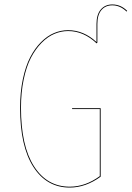

<svg xmlns="http://www.w3.org/2000/svg" viewBox="-20 -824 585 853"><path d="M479 -804.2Q516.6 -804.2 544.9 -775.9L542.5 -772.5Q513.7 -800.3 479 -800.3Q448.2 -800.3 430.4 -779.1Q412.6 -757.8 412.6 -717.3V-634.8L409.2 -631.3Q351.6 -686 282.7 -686Q251.5 -686 221.7 -673.6Q191.9 -661.1 164.8 -633.8Q137.7 -606.4 117.4 -567.4Q97.2 -528.3 85.2 -470.9Q73.2 -413.6 73.2 -345.2Q73.2 -175.8 131.1 -85.2Q189 5.4 290 5.4Q359.4 5.4 423.3 -41.5V-339.4H300.8L299.8 -343.3H427.2V-39.1Q360.8 9.3 290 9.3Q187.5 9.3 128.4 -82.3Q69.3 -173.8 69.3 -345.2Q69.3 -414.6 81.5 -472.4Q93.8 -530.3 114.3 -569.8Q134.8 -609.4 162.4 -637Q189.9 -664.6 220.2 -677.2Q250.5 -689.9 282.7 -689.9Q351.6 -689.9 408.7 -637.2V-717.3Q408.7 -759.3 427.7 -781.7Q446.8 -804.2 479 -804.2Z"/></svg>

Font: Fira Sans Compressed Four
Style: Regular
Weight: 100
Width: 1
Designer: Carrois Corporate & Edenspiekermann AG
Foundry: Carrois Corporate GbR & Edenspiekermann AG
Version: Version 4.203;PS 004.203;hotconv 1.0.88;makeotf.lib2.5.64775